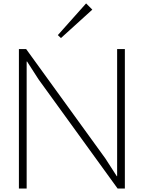

<svg xmlns="http://www.w3.org/2000/svg" viewBox="-20 -1095 835 1115"><path d="M705.1 -810.1V0H663.1L204.1 -633.8L137.2 -737.8H134.8V0H89.8V-810.1H131.8L591.8 -174.8L658.2 -71.8H660.2V-810.1ZM480 -1075.2 516.1 -1039.1 334 -874 315.9 -891.1Z"/></svg>

Font: Sinkin Sans 200 X Light
Style: Regular
Weight: 200
Designer: Keith Bates
Foundry: K-Type
Version: Sinkin Sans (version 1.0)  by Keith Bates   •   © 2014   www